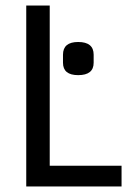

<svg xmlns="http://www.w3.org/2000/svg" viewBox="-20 -675 485 695"><path d="M75 0V-655H160V-75H420V0ZM319 -448Q319 -403 263 -403Q208 -403 208 -448V-477Q208 -523 263 -523Q319 -523 319 -477Z"/></svg>

Font: Ropa Sans
Style: Regular
Weight: 400
Designer: Botio Nikoltchev
Foundry: Botjo Nikoltchev
Version: Version 1.002